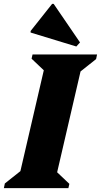

<svg xmlns="http://www.w3.org/2000/svg" viewBox="-48 -971 521 991"><path d="M-28 0 -23 -24 113 -132 46 -39 188 -651 231 -558 115 -668 120 -690H453L448 -666L312 -558L379 -651L237 -39L194 -132L310 -22L305 0ZM346 -731 110 -803V-811L221 -951H229L365 -752Z"/></svg>

Font: Platypi Light ExtraBold
Style: Italic
Weight: 800
Italic angle: -13°
Version: Version 1.200